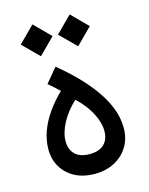

<svg xmlns="http://www.w3.org/2000/svg" viewBox="-109 -775 660 849"><g transform="rotate(-15 221.0 -350.0)"><path d="M220.2 -631.6 293.2 -558.8 366 -631.6 293.2 -704.6ZM49.8 -631.6 122.8 -558.8 195.6 -631.6 122.8 -704.6ZM219.7 -85Q175.3 -85 153 -107.3Q130.6 -129.6 130.6 -166.5Q130.6 -206.3 154.7 -251Q178.7 -295.7 219.7 -333.5Q261.5 -295.2 284.9 -250.7Q308.3 -206.3 308.3 -166.5Q308.3 -129.4 286.1 -107.2Q263.9 -85 219.7 -85ZM219.7 5.4Q271.7 5.4 311.2 -16Q350.6 -37.4 372.6 -74.3Q394.5 -111.3 394.5 -157.5Q394.5 -203.1 377.7 -247.6Q360.8 -292 330.4 -334.8Q300 -377.7 259.9 -418.6Q219.7 -459.5 173.1 -497.6L118.9 -432.6Q132.3 -421.4 144.4 -410.4Q156.5 -399.4 168.5 -387.9Q133.1 -353.8 105.8 -315.4Q78.6 -277.1 63.2 -235.8Q47.9 -194.6 47.9 -151.1Q47.9 -107.2 68.6 -71.7Q89.4 -36.1 127.9 -15.4Q166.5 5.4 219.7 5.4Z"/></g></svg>

Font: Estedad-FD-VF Thin
Style: Regular
Weight: 100
Designer: Amin Abedi
Version: Version 5.0